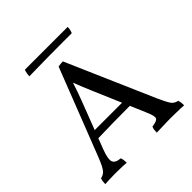

<svg xmlns="http://www.w3.org/2000/svg" viewBox="-211 -964 1126 1126"><g transform="rotate(-45 352.0 -401.0)"><path d="M358 -682 596 -136Q613 -99 624 -79Q635 -59 646.5 -51Q658 -43 673 -40Q677 -27 678 -18Q679 -9 679 3Q669 2 648 1.5Q627 1 604 0.5Q581 0 565 0Q553 0 537 0.5Q521 1 504 1.5Q487 2 473.5 2.5Q460 3 452 3Q452 -9 453.5 -20Q455 -31 459 -40Q500 -45 507.5 -58.5Q515 -72 495 -118L356 -443Q343 -474 333 -498Q323 -522 309 -559H314Q302 -521 292.5 -494.5Q283 -468 274 -444L160 -147Q138 -88 146.5 -65.5Q155 -43 196 -40Q200 -31 201.5 -20Q203 -9 203 3Q192 2 176 1.5Q160 1 142.5 0.5Q125 0 108 0Q83 0 61 1Q39 2 25 3Q25 -7 26.5 -18.5Q28 -30 32 -39Q50 -43 62 -53Q74 -63 85.5 -85.5Q97 -108 112 -147L319 -678Q329 -680 337.5 -681Q346 -682 358 -682ZM449 -265 458 -220Q391 -220 314.5 -219Q238 -218 176 -216L192 -265ZM521 -805Q521 -795 519 -784Q517 -773 512 -762Q496 -762 444 -762Q392 -762 317.5 -761.5Q243 -761 157 -759Q157 -765 159.5 -780.5Q162 -796 166 -805Z"/></g></svg>

Font: Vollkorn
Style: Regular
Weight: 400
Designer: Friedrich Althausen
Foundry: Friedrich Althausen
Version: Version 5.001